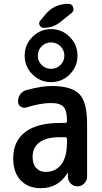

<svg xmlns="http://www.w3.org/2000/svg" viewBox="-20 -985 540 1015"><path d="M299.8 -869.1Q260.7 -837.9 210.9 -837.9Q196.3 -837.9 189.5 -851.6Q182.6 -865.2 193.4 -876L218.8 -907.2Q265.6 -964.8 341.8 -964.8Q360.4 -964.8 366.7 -946.8Q373 -928.7 359.4 -917ZM299.8 -740.2Q279.3 -760.7 250 -760.7Q220.7 -760.7 200.2 -740.2Q179.7 -719.7 179.7 -690.9Q179.7 -662.1 200.2 -641.6Q220.7 -621.1 250 -621.1Q279.3 -621.1 299.8 -641.6Q320.3 -662.1 320.3 -690.9Q320.3 -719.7 299.8 -740.2ZM151.4 -591.8Q110.4 -632.8 110.4 -690.9Q110.4 -749 151.4 -790Q192.4 -831.1 250 -831.1Q307.6 -831.1 348.6 -790Q389.6 -749 389.6 -690.9Q389.6 -632.8 348.6 -591.8Q307.6 -550.8 250 -550.8Q192.4 -550.8 151.4 -591.8ZM297.9 -259.8Q224.6 -259.8 188.5 -232.4Q152.3 -205.1 152.3 -155.3Q152.3 -117.2 171.4 -96.7Q190.4 -76.2 221.7 -76.2Q273.4 -76.2 303.7 -115.2Q334 -154.3 334 -232.4V-249Q334 -259.8 323.2 -259.8ZM195.3 9.8Q128.9 9.8 89.4 -31.7Q49.8 -73.2 49.8 -148.4Q49.8 -237.3 112.3 -286.1Q174.8 -335 297.9 -335H323.2Q334 -335 334 -345.7V-351.6Q334 -400.4 315.4 -420.4Q296.9 -440.4 250 -440.4Q195.3 -440.4 119.1 -417Q102.5 -412.1 88.9 -421.9Q75.2 -431.6 75.2 -448.2Q75.2 -469.7 87.4 -486.8Q99.6 -503.9 120.1 -508.8Q200.2 -530.3 252 -530.3Q358.4 -530.3 399.4 -487.8Q440.4 -445.3 440.4 -332V-49.8Q440.4 -30.3 425.3 -15.1Q410.2 0 389.6 0Q368.2 0 354 -14.6Q339.8 -29.3 338.9 -49.8V-69.3Q338.9 -70.3 337.9 -70.3Q335.9 -70.3 335.9 -69.3Q288.1 9.8 195.3 9.8Z"/></svg>

Font: Rounded-X Mgen+ 1m medium
Style: Regular
Weight: 500
Designer: [Source Han Sans]
Ryoko NISHIZUKA  (kana & ideographs); Paul D. Hunt (Latin, Greek & Cyrillic); Wenlong ZHANG  (bopomofo
Version: Version 1.059.20150602